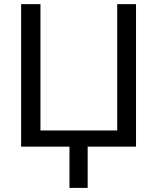

<svg xmlns="http://www.w3.org/2000/svg" viewBox="-20 -708 759 927"><path d="M403.3 0V199.2H315.4V0H82V-688H175.3V-78.1H545.9V-688H636.7V0Z"/></svg>

Font: Arimo Nerd Font
Style: Regular
Weight: 400
Designer: Steve Matteson
Foundry: Monotype Imaging Inc.
Version: Version 1.33;Nerd Fonts 3.2.1